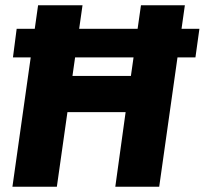

<svg xmlns="http://www.w3.org/2000/svg" viewBox="-20 -706 774 726"><path d="M27 0 124 -686H292L254 -419H475L513 -686H679L582 0H416L455 -282H235L195 0ZM29 -489 43 -597H734L719 -489Z"/></svg>

Font: Chivo Medium
Style: Bold Italic
Weight: 700
Italic angle: -8.05°
Version: Version 2.002